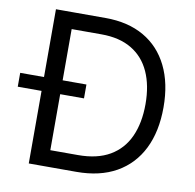

<svg xmlns="http://www.w3.org/2000/svg" viewBox="-105 -810 904 892"><g transform="rotate(10 347.5 -364.0)"><path d="M312.5 0H137.7V-78.1H306.6Q397 -78.1 456.3 -112.8Q515.6 -147.5 544.9 -211.9Q574.2 -276.4 574.2 -365.2Q574.2 -453.1 545.4 -516.8Q516.6 -580.6 459.2 -615Q401.9 -649.4 316.4 -649.4H133.8V-727.5H322.3Q428.2 -727.5 503.7 -684.1Q579.1 -640.6 619.1 -559.3Q659.2 -478 659.2 -365.2Q659.2 -251.5 618.7 -169.7Q578.1 -87.9 500.7 -43.9Q423.3 0 312.5 0ZM175.8 -727.5V0H87.9V-727.5ZM-24.4 -342.3V-407.7H288.1V-342.3Z"/></g></svg>

Font: Inter
Style: Regular
Weight: 400
Designer: Rasmus Andersson
Foundry: rsms
Version: Version 4.000;git-8c9346024